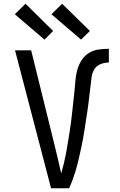

<svg xmlns="http://www.w3.org/2000/svg" viewBox="-20 -1003 640 1023"><path d="M252 0 60 -735H146L267 -245Q277 -204 287 -162.5Q297 -121 306 -79Q314 -106 320.5 -133Q327 -160 332 -187.5Q337 -215 341.5 -242.5Q346 -270 350.5 -297.5Q355 -325 358.5 -353Q362 -381 365 -408.5Q368 -436 371 -463.5Q374 -491 377 -519Q380 -547 382 -575Q384 -603 391.5 -630Q399 -657 414 -681Q429 -705 452.5 -720Q476 -735 504 -739Q532 -743 560 -743V-670Q537 -670 515 -661Q493 -652 481.5 -632Q470 -612 467.5 -588.5Q465 -565 462 -542Q459 -519 456.5 -496Q454 -473 451 -450Q448 -427 444.5 -404Q441 -381 437.5 -358Q434 -335 430.5 -312.5Q427 -290 423 -267Q419 -244 414 -221.5Q409 -199 404 -176Q399 -153 393.5 -131Q388 -109 381 -86.5Q374 -64 366 -42.5Q358 -21 348 0ZM412 -792 254 -927 311 -983 459 -838ZM217 -792 59 -927 116 -983 263 -838Z"/></svg>

Font: Iosevka Aile
Style: Regular
Weight: 400
Designer: Belleve Invis
Foundry: Belleve Invis
Version: Version 28.0.1; ttfautohint (v1.8.4)